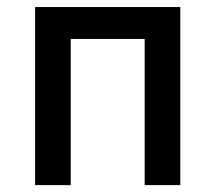

<svg xmlns="http://www.w3.org/2000/svg" viewBox="-20 -538 626 558"><path d="M400.4 0V-517.6H503.9V0ZM82 0V-517.6H185.5V0ZM112.3 -424.8V-517.6H488.8V-424.8Z"/></svg>

Font: Cascadia Mono
Style: Regular
Weight: 400
Monospace: yes
Designer: Aaron Bell
Foundry: Saja Typeworks
Version: Version 2102.003